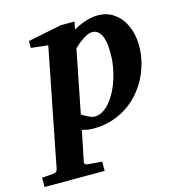

<svg xmlns="http://www.w3.org/2000/svg" viewBox="-203 -595 850 908"><g transform="rotate(-15 222.5 -140.5)"><path d="M369.1 -307.1Q369.1 -328.1 367.2 -349.9Q365.2 -371.6 358.9 -389.4Q352.5 -407.2 340.6 -418.7Q328.6 -430.2 309.1 -430.2Q298.3 -430.2 285.9 -424.3Q273.4 -418.5 261 -409.9Q248.5 -401.4 237.5 -392.1Q226.6 -382.8 219.2 -376L158.2 -67.9Q164.1 -64 171.9 -59.3Q179.7 -54.7 188 -50.8Q196.3 -46.9 204.3 -43.9Q212.4 -41 219.2 -41Q240.2 -41 259.5 -52.5Q278.8 -64 295.4 -84Q312 -104 325.7 -130.1Q339.4 -156.2 348.9 -186Q358.4 -215.8 363.8 -246.8Q369.1 -277.8 369.1 -307.1ZM508.8 -311Q508.8 -271 499 -231.4Q489.3 -191.9 470.9 -156Q452.6 -120.1 425.8 -89.4Q398.9 -58.6 364.7 -36.1Q330.6 -13.7 289.1 -0.7Q247.6 12.2 200.2 12.2Q181.6 12.2 167.7 9.5Q153.8 6.8 144 3.9L113.8 151.9Q112.3 158.7 116.5 163.3Q120.6 168 128.9 168Q135.7 168.5 146 169.4Q154.8 170.4 167.7 171.4Q180.7 172.4 198.2 173.8V219.2H-96.2V173.8Q-88.4 172.9 -77.9 172.4Q-67.4 171.9 -58.1 170.9Q-47.4 169.9 -36.1 168.9Q-28.3 168 -24.4 163.3Q-20.5 158.7 -19 151.9L94.2 -423.8L11.2 -433.1V-466.8L175.8 -500H243.2L235.8 -462.9Q243.7 -467.3 256.1 -473.6Q268.6 -480 284.2 -485.8Q299.8 -491.7 317.9 -495.8Q335.9 -500 356 -500Q395.5 -500 424.3 -483.2Q453.1 -466.3 471.9 -439.5Q490.7 -412.6 499.8 -378.9Q508.8 -345.2 508.8 -311Z"/></g></svg>

Font: Charis SIL
Style: Bold Italic
Weight: 700
Italic angle: -11°
Foundry: SIL International
Version: Version 4.112